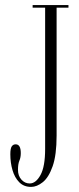

<svg xmlns="http://www.w3.org/2000/svg" viewBox="-20 -720 309 753"><path d="M102 13Q73.5 13 55.5 -5.2Q37.5 -23.5 29 -52.8Q20.5 -82 20.5 -115Q20.5 -137.5 26 -145.8Q31.5 -154 41.5 -154Q61.5 -154 61.5 -119.5Q61.5 -102.5 56 -89.8Q50.5 -77 50.5 -54Q50.5 -30.5 64 -15.5Q77.5 -0.5 96.5 -0.5Q120.5 -0.5 138.8 -33.5Q157 -66.5 157 -136V-690H108V-700H248.5V-690H202V-188.5Q202 -112 186.5 -68Q171 -24 147.8 -5.5Q124.5 13 102 13Z"/></svg>

Font: Imbue 100pt ExtraLight
Style: Regular
Weight: 200
Designer: Tyler Finck
Foundry: Etcetera Type Company
Version: Version 1.102; ttfautohint (v1.8.3)